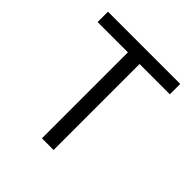

<svg xmlns="http://www.w3.org/2000/svg" viewBox="-191 -876 1025 1025"><g transform="rotate(45 321.0 -363.5)"><path d="M48.3 -649.1V-727.3H593.8V-649.1H365.1V0H277V-649.1Z"/></g></svg>

Font: Inter UI
Style: Regular
Weight: 400
Designer: Rasmus Andersson
Foundry: rsms
Version: 3.2;8d6f07862